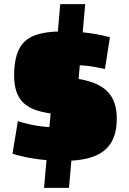

<svg xmlns="http://www.w3.org/2000/svg" viewBox="-20 -775 622 924"><path d="M192 129 270 -755H390L312 129ZM66 -192Q116 -176 163.5 -169Q211 -162 260 -162Q285 -162 302.5 -163Q320 -164 337 -166V-219L251 -226Q196 -231 157.5 -243.5Q119 -256 95 -278Q71 -300 59.5 -333Q48 -366 48 -411Q48 -490 71 -537Q94 -584 145.5 -604Q197 -624 285 -624Q402 -624 509 -596L485 -443Q435 -454 401 -458Q367 -462 331 -462Q303 -462 287 -461.5Q271 -461 253 -458V-406L322 -400Q399 -392 447.5 -369Q496 -346 519 -305.5Q542 -265 542 -204Q542 -134 515 -89Q488 -44 432 -22.5Q376 -1 288 -1Q220 -1 158 -9.5Q96 -18 40 -35Z"/></svg>

Font: Changa ExtraBold
Style: Regular
Weight: 800
Designer: Eduardo Rodriguez Tunni
Foundry: Eduardo Rodriguez Tunni
Version: Version 3.002; ttfautohint (v1.8.2)